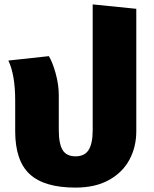

<svg xmlns="http://www.w3.org/2000/svg" viewBox="-20 -832 699 872"><path d="M599 -792V-236Q599 -165 568 -107Q537 -49 475 -14.5Q413 20 323 20Q181 20 115 -41Q49 -102 49 -236V-375Q49 -492 18 -557L202 -577Q219 -549 233 -498Q247 -447 247 -399V-241Q247 -179 264.5 -150.5Q282 -122 323 -122Q364 -122 382.5 -151Q401 -180 401 -241V-812Z"/></svg>

Font: FiraGO Heavy
Style: Regular
Weight: 900
Designer: bBox Type
Foundry: bBox Type GmbH
Version: Version 1.001